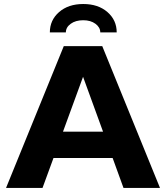

<svg xmlns="http://www.w3.org/2000/svg" viewBox="-20 -928 820 948"><path d="M484.9 -700.2 770 0H589.8L536.1 -147.9H244.1L189.9 0H9.8L294.9 -700.2ZM475.1 -768.1Q475.1 -793 451.4 -810.5Q427.7 -828.1 391.1 -828.1Q353 -828.1 329.1 -810.5Q305.2 -793 305.2 -768.1H226.1Q226.1 -828.6 271.7 -868.4Q317.4 -908.2 391.1 -908.2Q464.8 -908.2 510.5 -868.4Q556.2 -828.6 556.2 -768.1ZM291 -277.8H488.8L390.1 -548.8Z"/></svg>

Font: Gully
Style: Bold
Weight: 700
Designer: jaikishan Patel
Foundry: MagicType
Version: Version 1.000;Glyphs 3.2 (3242)